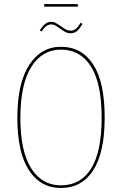

<svg xmlns="http://www.w3.org/2000/svg" viewBox="-20 -923 605 952"><path d="M499 -340Q499 -167 442.5 -79Q386 9 282 9Q181 9 123.5 -79Q66 -167 66 -338Q66 -510 124.5 -600.5Q183 -691 282 -691Q385 -691 442 -603.5Q499 -516 499 -340ZM81 -338Q81 -173 134.5 -88.5Q188 -4 282 -4Q380 -4 432 -87.5Q484 -171 484 -340Q484 -510 431 -593.5Q378 -677 282 -677Q189 -677 135 -591Q81 -505 81 -338ZM277 -782Q263 -792 253.5 -797Q244 -802 235 -802Q221 -802 210 -794Q199 -786 186 -767L177 -772Q191 -794 204.5 -804.5Q218 -815 235 -815Q246 -815 256 -809.5Q266 -804 284 -792Q298 -781 308.5 -776Q319 -771 330 -771Q345 -771 356 -780Q367 -789 380 -810L389 -805Q375 -780 361.5 -769Q348 -758 330 -758Q316 -758 304.5 -764Q293 -770 277 -782ZM199 -890V-903H366V-890Z"/></svg>

Font: Fira Sans Compressed Hair
Style: Regular
Weight: 100
Width: 1
Designer: bBox Type GmbH & Carrois Corporate GbR & Edenspiekermann AG
Foundry: bBox Type GmbH & Carrois Corporate GbR & Edenspiekermann AG
Version: Version 4.301